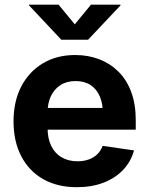

<svg xmlns="http://www.w3.org/2000/svg" viewBox="-20 -779 628 810"><path d="M304.2 10.7Q221.7 10.7 161.9 -23.4Q102.1 -57.6 69.6 -120.1Q37.1 -182.6 37.1 -267.1Q37.1 -350.6 69.3 -413.3Q101.6 -476.1 160.2 -511.5Q218.8 -546.9 297.4 -546.9Q351.6 -546.9 397.9 -529.3Q444.3 -511.7 479.2 -477.3Q514.2 -442.9 533.4 -391.4Q552.7 -339.8 552.7 -272.5V-231.9H95.2V-323.7H481.9L414.1 -299.8Q414.1 -341.8 400.9 -372.6Q387.7 -403.3 362.1 -420.2Q336.4 -437 298.8 -437Q261.2 -437 234.9 -419.9Q208.5 -402.8 194.6 -373Q180.7 -343.3 180.7 -304.7V-240.2Q180.7 -194.8 196.3 -163.1Q211.9 -131.3 240.5 -115Q269 -98.6 307.1 -98.6Q333 -98.6 354.2 -106.2Q375.5 -113.8 390.4 -128.2Q405.3 -142.6 413.1 -163.6L545.4 -144.5Q532.7 -97.7 499.8 -62.7Q466.8 -27.8 417.2 -8.5Q367.7 10.7 304.2 10.7ZM227.1 -759.3 295.4 -676.3 363.8 -759.3H488.3V-756.3L351.6 -611.3H238.8L102.5 -756.3V-759.3Z"/></svg>

Font: Inter 18pt
Style: Bold
Weight: 700
Designer: Rasmus Andersson
Foundry: rsms
Version: Version 4.001;git-66647c0bb